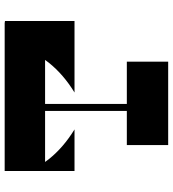

<svg xmlns="http://www.w3.org/2000/svg" viewBox="21 -761 740 822"><g transform="rotate(-90 391.0 -350.0)"><path d="M538 -177V0H181V-177ZM327 -661H357V-146H327ZM347 -648H70Q70 -574 120.5 -511Q171 -448 248 -401H70V-699H347ZM712 -699V-401H406Q483 -448 533.5 -511Q584 -574 584 -648H307V-699ZM706 -527H70V-700H706Z"/></g></svg>

Font: Space Cowgirl
Style: Regular
Weight: 400
Designer: Valery Marier
Foundry: Valery Marier
Version: Version 1.000